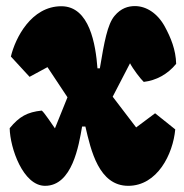

<svg xmlns="http://www.w3.org/2000/svg" viewBox="-20 -598 602 628"><path d="M127.4 9.8C216.3 9.8 237.8 -122.1 248.5 -184.1H259.3C277.3 -106.4 303.2 9.8 399.4 9.8C494.6 9.8 545.9 -93.8 553.2 -174.8L487.3 -227.5L425.3 -181.2L348.6 -281.7L405.3 -391.1C414.6 -372.6 440.9 -338.4 450.2 -330.1C490.7 -335 527.8 -354.5 556.2 -389.2C555.2 -435.1 538.6 -475.1 519 -511.2C494.6 -555.7 457.5 -578.1 421.4 -578.1C399.9 -578.1 376 -571.8 354.5 -545.9C331.5 -518.6 320.8 -460 306.6 -374.5H298.8C293 -451.2 273.4 -577.6 180.7 -577.6C82 -577.6 29.8 -473.1 15.6 -413.1L76.7 -346.7L135.3 -378.4L200.7 -279.8L159.7 -178.2C149.4 -192.4 126.5 -228 116.7 -236.3C69.3 -231.4 43 -216.8 11.7 -178.7C12.7 -114.7 55.2 9.8 127.4 9.8Z"/></svg>

Font: Kavoon
Style: Regular
Weight: 400
Designer: Viktoriya Grabowska
Foundry: Viktoriya Grabowska
Version: Version 1.002